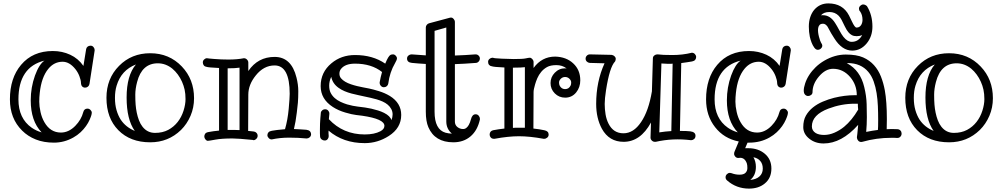

<svg xmlns="http://www.w3.org/2000/svg" viewBox="-20 -824 5975 1144"><path d="M228 -35.2Q163.1 -103 163.1 -226.1Q163.1 -303.2 188.5 -374Q213.4 -441.9 245.1 -462.9Q89.8 -424.8 89.8 -231.9Q89.8 -118.2 168.9 -63Q194.8 -44.9 228 -35.2ZM513.2 -324.2Q511.7 -314.5 504.2 -308.1Q496.6 -301.8 486.8 -301.8Q477.1 -301.8 470 -308.6Q462.9 -315.4 462.4 -331.3Q461.9 -347.2 453.1 -370.1Q444.3 -393.1 429.2 -412.1Q394 -456.1 353 -456.1Q302.7 -456.1 268.1 -414.1Q226.6 -363.8 216.8 -270Q213.9 -245.1 213.9 -218Q213.9 -190.9 221.4 -156.7Q229 -122.6 244.6 -95.7Q279.8 -34.2 342.8 -34.2Q389.6 -34.2 428.7 -74.2Q464.4 -110.8 476.1 -155.8Q481.4 -176.8 501 -176.8Q511.7 -176.8 519.3 -168.7Q526.9 -160.6 526.9 -154.3Q526.9 -147.9 524.7 -138.9Q522.5 -129.9 514.2 -110.8Q505.9 -91.8 492.4 -72.8Q479 -53.7 460 -35.9Q440.9 -18.1 416.5 -4.4Q362.3 25.9 301.5 25.9Q240.7 25.9 193.4 7.1Q146 -11.7 111.8 -45.9Q39.1 -117.7 39.1 -231.9Q39.1 -358.9 105.5 -437.5Q174.8 -520 294.9 -520Q350.6 -520 398.4 -497.8Q446.3 -475.6 477.1 -431.2L493.2 -530.8Q494.6 -540 501.7 -545.9Q508.8 -551.8 519.5 -551.8Q530.3 -551.8 537.1 -543.5Q543.9 -535.2 543.9 -526.9V-522.9Z M790 -439.9Q702.6 -406.2 674.8 -313.5Q665 -281.2 665 -240.7Q665 -200.2 674.3 -168Q683.6 -135.7 699.2 -111.3Q729.5 -65.9 783.2 -43.9Q734.4 -111.8 734.4 -243.2Q734.4 -374.5 790 -439.9ZM1006.8 -415Q967.3 -446.8 920.4 -446.8Q825.7 -446.8 796.9 -335.4Q786.1 -294.4 786.1 -259.5Q786.1 -224.6 788.1 -200.4Q790 -176.3 794.9 -152.6Q799.8 -128.9 808.1 -106.9Q816.4 -85 829.6 -68.4Q858.4 -32.2 903.6 -32.2Q948.7 -32.2 982.2 -50Q1015.6 -67.9 1038.6 -97.2Q1061.5 -126.5 1073.5 -164.1Q1085.4 -201.7 1085.4 -233.4Q1085.4 -265.1 1080.1 -289.6Q1074.7 -314 1064.5 -336.9Q1054.2 -359.9 1039.6 -379.9Q1024.9 -399.9 1006.8 -415ZM1136.2 -238.8Q1136.2 -182.6 1115.2 -133.8Q1094.2 -85 1058.6 -49.8Q982.9 23.9 875 23.9Q756.3 23.9 685.1 -48.3Q614.3 -120.1 614.3 -241.2Q614.3 -356 689.5 -431.6Q763.7 -506.8 875 -506.8Q988.3 -506.8 1063.5 -427.7Q1136.2 -351.6 1136.2 -238.8Z M1407.2 -420.9Q1382.3 -417 1340.3 -417H1336.4V-49.8Q1360.8 -49.8 1378.7 -49.8Q1396.5 -49.8 1407.2 -48.8ZM1341.3 -469.2Q1394 -469.2 1433.1 -477.1Q1444.3 -477.1 1451.9 -469Q1459.5 -460.9 1459.5 -451.2V-400.9Q1516.6 -484.9 1616.2 -484.9Q1716.3 -484.9 1746.6 -361.8Q1757.3 -319.8 1757.3 -280.3Q1757.3 -240.7 1754.9 -211.7Q1752.4 -182.6 1748.5 -153.8Q1741.7 -96.7 1731.4 -55.2Q1750 -54.2 1769.8 -53.2Q1789.6 -52.2 1805.2 -50.8Q1833.5 -47.4 1833.5 -22Q1832.5 -12.2 1824.7 -5.6Q1816.9 1 1807.1 1H1805.2Q1758.3 -3.9 1702.9 -3.9Q1647.5 -3.9 1599.1 6.8Q1588.9 6.8 1581.1 -1.2Q1573.2 -9.3 1573.2 -18.6Q1573.2 -27.8 1579.3 -35.2Q1585.4 -42.5 1600.1 -44.9Q1622.1 -49.3 1678.2 -54.2Q1694.3 -109.9 1700.2 -175.5Q1706.1 -241.2 1706.1 -265.1Q1706.1 -434.1 1616.2 -434.1Q1551.8 -434.1 1504.4 -375Q1459.5 -319.8 1459.5 -259.8V-258.8L1458.5 -43.9Q1467.3 -43 1475.6 -42.2Q1483.9 -41.5 1492.9 -40.3Q1502 -39.1 1508.5 -32Q1515.1 -24.9 1515.1 -14.6Q1515.1 -4.4 1507.1 3.4Q1499 11.2 1493.2 11.2Q1487.3 11.2 1486.3 9.8Q1398.4 1 1365.2 1Q1300.3 1 1262.7 8.1Q1225.1 15.1 1218 15.1Q1210.9 15.1 1204.1 6.8Q1197.3 -1.5 1197.3 -10.7Q1197.3 -20 1202.6 -27.3Q1208 -34.7 1221.7 -37.1Q1249 -42.5 1285.2 -45.9V-418.9Q1219.7 -421.9 1210.4 -425.8Q1200.7 -426.8 1194.6 -434.1Q1188.5 -441.4 1188.5 -452.1Q1188.5 -462.9 1196.8 -470Q1205.1 -477.1 1210.7 -477.1Q1216.3 -477.1 1217 -476.6Q1217.8 -476.1 1228.5 -475.1Q1239.3 -474.1 1256.3 -472.7Q1296.9 -469.2 1341.3 -469.2Z M2312.5 -107.9Q2319.3 -126 2319.3 -142.6Q2319.3 -159.2 2311.3 -174.3Q2303.2 -189.5 2290 -200.4Q2276.9 -211.4 2259.8 -219Q2242.7 -226.6 2224.6 -231.9Q2206.5 -237.3 2189 -241Q2171.4 -244.6 2154.5 -248.5Q2137.7 -252.4 2116.5 -256.8Q2095.2 -261.2 2074 -266.8Q2052.7 -272.5 2033 -280.8Q2013.2 -289.1 1997.1 -300.8Q1961.9 -325.7 1953.6 -366.2Q1941.4 -339.8 1941.4 -314Q1941.4 -288.1 1950.4 -270.5Q1959.5 -252.9 1974.4 -239.7Q1989.3 -226.6 2008.3 -217.5Q2027.3 -208.5 2047.9 -202.1Q2084 -191.9 2111.1 -189Q2138.2 -186 2156 -183.3Q2173.8 -180.7 2193.4 -176.3Q2212.9 -171.9 2232.4 -165.8Q2252 -159.7 2268.6 -151.4Q2305.2 -132.8 2312.5 -107.9ZM2256.3 -395Q2193.4 -444.8 2095.2 -444.8Q2036.1 -444.8 2011.2 -412.6Q2002.4 -400.9 2002.4 -384.8Q2002.4 -368.7 2012.2 -357.2Q2022 -345.7 2037.1 -336.9Q2052.2 -328.1 2071 -321.8Q2089.8 -315.4 2108.2 -311Q2126.5 -306.6 2142.3 -303.7Q2158.2 -300.8 2179.9 -296.4Q2201.7 -292 2237.5 -281Q2273.4 -270 2303.2 -252Q2370.6 -210 2370.6 -139.2Q2370.6 -61 2296.4 -13.7Q2230 28.8 2153.3 28.8Q2024.9 28.8 1937.5 -45.9V-29.3Q1937.5 -21.5 1938.5 -14.2V-12.2Q1938.5 -2.4 1931.9 5.4Q1925.3 13.2 1914.8 13.2Q1904.3 13.2 1896.2 6.6Q1888.2 0 1887.2 -9.8Q1886.2 -19.5 1886.2 -29.3V-49.8Q1886.2 -88.9 1888.7 -118.9Q1891.1 -148.9 1891.8 -154.3Q1892.6 -159.7 1899.7 -166.3Q1906.7 -172.9 1917.7 -172.9Q1928.7 -172.9 1935.5 -165Q1942.4 -157.2 1942.4 -147.9V-145Q1940.9 -131.8 1939.5 -113.8Q2024.4 -22.9 2153.3 -22.9Q2210.9 -22.9 2246.6 -42Q2270.5 -54.7 2270.5 -74.2Q2270.5 -115.2 2139.2 -134.3Q2126 -136.2 2101.8 -138.9Q2077.6 -141.6 2036.9 -153.6Q1996.1 -165.5 1963.4 -186.5Q1890.6 -233.4 1890.6 -311Q1890.6 -393.6 1954.6 -446.8Q2013.2 -496.1 2095.2 -496.1Q2201.2 -496.1 2275.4 -444.8Q2293.9 -490.7 2307.1 -497.1Q2313.5 -500 2322 -500Q2330.6 -500 2337.9 -492.4Q2345.2 -484.9 2345.2 -476.1Q2345.2 -467.3 2334 -448.2Q2301.8 -393.1 2293.5 -326.2Q2292 -316.9 2284.7 -310.5Q2277.3 -304.2 2267.1 -304.2Q2256.8 -304.2 2249.5 -312.3Q2242.2 -320.3 2242.2 -330.1V-334Q2247.6 -364.3 2256.3 -395Z M2672.4 -27.8Q2639.2 -56.6 2639.2 -100.1V-660.2L2569.3 -640.1V-158.2Q2569.3 -51.8 2634.8 -33.2Q2653.3 -28.3 2672.4 -27.8ZM2690.4 -493.2Q2751 -495.1 2812 -500H2814Q2824.7 -500 2832 -492.4Q2839.4 -484.9 2839.4 -475.1Q2839.4 -465.3 2832.8 -457.8Q2826.2 -450.2 2816.4 -449.2Q2741.7 -443.4 2690.4 -441.9V-100.1Q2690.4 -70.8 2720.2 -58.6Q2728.5 -55.2 2739.5 -55.2Q2750.5 -55.2 2759 -62.3Q2767.6 -69.3 2773.4 -80.1Q2781.2 -94.2 2786.1 -113.3Q2793.5 -143.1 2814 -143.1Q2825.2 -143.1 2832.3 -134.5Q2839.4 -126 2839.4 -117.2V-111.8Q2825.2 -46.9 2783.7 -11.5Q2742.2 23.9 2681.2 23.9Q2570.8 23.9 2532.2 -66.4Q2517.1 -101.6 2517.1 -158.2V-442.9Q2495.1 -444.3 2472.9 -445.8Q2450.7 -447.3 2434.6 -449.2Q2405.3 -452.1 2405.3 -475.1Q2405.3 -486.3 2413.8 -493.2Q2422.4 -500 2431.2 -500H2433.1L2517.1 -494.1V-660.2Q2517.1 -668.5 2522.5 -675.5Q2527.8 -682.6 2536.1 -685.1L2658.2 -717.8Q2660.2 -719.2 2668.2 -719.2Q2676.3 -719.2 2683.3 -710.9Q2690.4 -702.6 2690.4 -692.9Z M3107.4 -423.8Q3088.9 -420.9 3040 -420.9H3036.1V-62Q3045.4 -63 3054.2 -63Q3054.2 -63 3107.4 -63ZM3380.4 -315.4Q3383.3 -321.8 3383.3 -333Q3383.3 -344.2 3372.8 -354.7Q3362.3 -365.2 3347.2 -365.2Q3332 -365.2 3321.5 -354.7Q3311 -344.2 3311 -333Q3311 -321.8 3314 -315.4Q3316.9 -309.1 3321.8 -303.7Q3332 -293 3347.2 -293Q3370.1 -293 3380.4 -315.4ZM3159.2 -418.9Q3208 -486.8 3288.1 -486.8Q3354.5 -484.9 3395.5 -446.3Q3437.5 -407.7 3437.5 -345.2Q3437.5 -303.7 3413.1 -273.4Q3387.7 -242.2 3347.2 -242.2Q3311 -242.2 3285.6 -267.6Q3260.3 -293 3260.3 -329.1Q3260.3 -364.7 3285.6 -390.6Q3311 -417 3347.2 -417Q3349.6 -417 3351.8 -416.5Q3354 -416 3356.4 -416Q3330.6 -436 3295.4 -436Q3260.3 -436 3239.7 -424.6Q3219.2 -413.1 3204.8 -395.8Q3190.4 -378.4 3181.6 -358.2Q3172.9 -337.9 3168 -320.3Q3159.2 -290.5 3159.2 -274.9L3158.2 -58.1Q3175.3 -56.6 3192.6 -53.7Q3210 -50.8 3223.6 -47.9Q3249 -43 3249 -22Q3249 -11.2 3240.7 -4.2Q3232.4 2.9 3223.1 2.9H3218.3Q3136.7 -12.2 3072.3 -12.2Q3008.8 -12.2 2927.2 2.9H2922.4Q2911.1 2.9 2904.3 -4.6Q2897.5 -12.2 2897.5 -21.5Q2897.5 -42.5 2917.5 -47.9Q2934.6 -50.8 2951.7 -53.7Q2968.8 -56.6 2985.4 -58.1V-421.9Q2920.9 -424.8 2910.2 -429.2Q2900.4 -430.2 2894.3 -437.3Q2888.2 -444.3 2888.2 -455.3Q2888.2 -466.3 2896.7 -473.1Q2905.3 -480 2914.1 -480H2917.5Q2920.9 -476.6 2969.5 -474.4Q3018.1 -472.2 3041 -472.2Q3095.2 -472.2 3112.3 -476.1Q3129.4 -480 3137 -480Q3144.5 -480 3151.9 -471.9Q3159.2 -463.9 3159.2 -454.1Z M3977.5 -443.8H3958Q3943.4 -443.8 3920.9 -445.8L3908.2 -35.2Q3944.3 -41 3980 -43L3987.8 -444.8Q3982.4 -443.8 3977.5 -443.8ZM3898.9 -500Q3925.3 -496.1 3986.3 -496.1Q4047.4 -496.1 4102.1 -509.8Q4113.3 -509.8 4120.6 -501.7Q4127.9 -493.7 4127.9 -484.4Q4127.9 -475.1 4122.3 -467.8Q4116.7 -460.4 4103.3 -457.8Q4089.8 -455.1 4072.8 -452.9Q4055.7 -450.7 4039.1 -448.2L4031.2 -43.9Q4073.7 -43.9 4092.8 -41.5Q4124 -37.6 4124 -15.1Q4124 -2.9 4116 4.2Q4107.9 11.2 4099.1 11.2H4096.2Q3988.3 -2 3887.2 21H3881.8Q3871.6 21 3863.8 13.4Q3856 5.9 3856 -3.9V-4.9L3858.9 -94.2Q3795.9 21 3695.8 21Q3609.4 21 3566.4 -56.6Q3532.2 -119.6 3532.2 -205.1Q3532.2 -337.4 3582 -446.8L3494.1 -449.2Q3483.4 -450.2 3476.3 -457.3Q3469.2 -464.4 3469.2 -474.6Q3469.2 -484.9 3476.6 -492.4Q3483.9 -500 3495.1 -500L3624 -497.1Q3634.8 -495.6 3641.8 -488.5Q3648.9 -481.4 3648.9 -474.6Q3648.9 -465.8 3645 -458Q3612.3 -425.3 3590.8 -286.1Q3583 -235.4 3583 -204.6Q3583 -173.8 3588.1 -142.8Q3593.3 -111.8 3606 -86.9Q3634.8 -29.8 3694.8 -29.8Q3754.9 -29.8 3799.8 -96.7Q3844.7 -162.6 3864.3 -279.8L3870.1 -476.1Q3870.1 -486.8 3878.4 -493.4Q3886.7 -500 3896 -500Z M4391.1 116.2 4378.9 117.2Q4367.7 117.2 4360.8 108.9Q4354 100.6 4354 94.7Q4354 85.9 4356 81.1L4381.8 19Q4293.5 1.5 4240.7 -66.4Q4187 -134.8 4187 -231.9Q4187 -358.9 4253.4 -437.5Q4322.8 -520 4442.9 -520Q4498.5 -520 4546.4 -497.8Q4594.2 -475.6 4625 -431.2L4641.1 -530.8Q4642.6 -540 4649.7 -545.9Q4656.7 -551.8 4667.5 -551.8Q4678.2 -551.8 4685.1 -543.5Q4691.9 -535.2 4691.9 -526.9V-522.9L4661.1 -324.2Q4659.7 -314.5 4652.1 -308.1Q4644.5 -301.8 4634.8 -301.8Q4625 -301.8 4617.9 -308.6Q4610.8 -315.4 4610.4 -331.3Q4609.9 -347.2 4601.1 -370.1Q4592.3 -393.1 4577.1 -412.1Q4542 -456.1 4501 -456.1Q4450.7 -456.1 4416 -414.1Q4374.5 -363.8 4364.7 -270Q4361.8 -245.1 4361.8 -218Q4361.8 -190.9 4369.4 -156.7Q4377 -122.6 4392.6 -95.7Q4427.7 -34.2 4491.2 -34.2Q4537.6 -34.2 4576.7 -74.2Q4612.3 -110.8 4624 -155.8Q4629.4 -176.8 4648.9 -176.8Q4659.7 -176.8 4667.2 -168.7Q4674.8 -160.6 4674.8 -154.3Q4674.8 -147.9 4672.6 -138.9Q4670.4 -129.9 4662.1 -110.8Q4653.8 -91.8 4640.4 -72.8Q4627 -53.7 4607.9 -35.9Q4588.9 -18.1 4564.5 -4.4Q4510.3 25.9 4444.8 25.9H4434.1L4419.9 59.1H4439Q4497.6 59.1 4536.6 91.8Q4576.2 125 4576.2 180.2Q4576.2 237.3 4536.6 269.5Q4500 299.8 4442.9 299.8Q4367.7 299.8 4312 251Q4303.2 243.2 4303.2 232.2Q4303.2 221.2 4311.5 213.6Q4319.8 206.1 4325.7 206.1Q4333 206.1 4338.9 208Q4361.8 216.8 4386.5 216.8Q4411.1 216.8 4422.1 205.6Q4433.1 194.3 4433.1 177.2Q4433.1 160.2 4430.2 150.6Q4427.2 141.1 4421.9 133.3Q4410.2 116.2 4391.1 116.2ZM4376 -35.2Q4311 -103 4311 -226.1Q4311 -303.2 4336.4 -374Q4361.3 -441.9 4393.1 -462.9Q4237.8 -424.8 4237.8 -231.9Q4237.8 -118.2 4316.9 -63Q4342.8 -44.9 4376 -35.2ZM4483.9 169.9Q4483.9 221.2 4450.2 248Q4485.4 245.1 4505.1 227.3Q4524.9 209.5 4524.9 180.9Q4524.9 152.3 4509.8 135Q4494.6 117.7 4469.2 112.8Q4483.9 138.7 4483.9 169.9Z M5093.3 -170.9Q5091.3 -187.5 5091.3 -206.1H5073.2Q4993.2 -206.1 4916 -176.8Q4817.4 -139.6 4817.4 -70.8Q4817.4 -45.4 4840.3 -31.2Q4859.4 -20 4890.1 -20Q4920.9 -20 4951.9 -33.4Q4982.9 -46.9 5009.3 -68.4Q5056.2 -107.4 5093.3 -170.9ZM5210.9 -49.8Q5212.4 -64.5 5212.4 -108.4Q5212.4 -152.3 5210.7 -192.1Q5209 -231.9 5203.1 -269Q5197.3 -306.2 5185.5 -338.9Q5173.8 -371.6 5153.8 -395.5Q5109.4 -448.2 5030.3 -448.2Q5028.8 -448.2 5027.8 -447.5Q5026.9 -446.8 5025.4 -446.8H5027.3Q5106 -404.3 5129.4 -305.7Q5142.6 -251.5 5143.8 -202.9Q5145 -154.3 5145 -126.5Q5145 -82.5 5141.1 -38.1Q5176.3 -45.4 5210.9 -49.8ZM5293 -55.2 5328.1 -54.2Q5338.9 -53.2 5345.5 -45.9Q5352.1 -38.6 5352.1 -28.1Q5352.1 -17.6 5345 -9.8Q5337.9 -2 5327.1 -2H5325.2Q5316.9 -2.9 5308.1 -2.9H5291Q5201.7 -2.9 5118.2 21L5111.3 22Q5100.1 22 5093 13.4Q5085.9 4.9 5085.9 -3.9V-7.8Q5085.9 -8.8 5088.4 -27.6Q5090.8 -46.4 5093.3 -80.1Q4994.1 30.8 4887.2 30.8Q4837.9 30.8 4803.2 3.4Q4766.1 -25.4 4766.1 -66.4Q4766.1 -107.4 4782 -135.3Q4797.9 -163.1 4823.7 -183.8Q4849.6 -204.6 4882.6 -218.5Q4915.5 -232.4 4949.7 -241.2Q5013.2 -256.8 5073.2 -256.8H5085Q5085 -318.8 5045.4 -365.2Q5003.4 -414.1 4943.4 -414.1Q4898.4 -414.1 4859.4 -368.2Q4821.3 -323.7 4821.3 -274.9Q4821.3 -265.1 4813.2 -258.5Q4805.2 -252 4794.9 -252Q4784.7 -252 4776.9 -260Q4769 -268.1 4769 -284.7Q4769 -301.3 4777.3 -326.9Q4785.6 -352.5 4801.5 -377.2Q4817.4 -401.9 4840.1 -423.8Q4862.8 -445.8 4892.1 -462.9Q4954.6 -499 5019.3 -499Q5084 -499 5122.8 -481.9Q5161.6 -464.8 5187.7 -435.5Q5213.9 -406.2 5229 -367.7Q5244.1 -329.1 5252 -286.1Q5264.2 -218.8 5264.2 -113.8L5263.2 -54.2ZM5117.2 -615.2Q5102.1 -608.4 5084.7 -608.4Q5067.4 -608.4 5055.7 -614.7Q5043.9 -621.1 5035.6 -631.3Q5024.9 -643.1 5013.4 -667.2Q5002 -691.4 4994.6 -705.3Q4987.3 -719.2 4977.1 -730Q4955.1 -752.4 4921.6 -752.4Q4888.2 -752.4 4871.1 -732.4Q4873.5 -733.4 4876.5 -733.4H4883.3Q4927.2 -733.4 4956.5 -686Q4966.3 -670.9 4980.7 -644Q4995.1 -617.2 5005.4 -604.5Q5029.3 -574.7 5054.7 -574.7Q5095.7 -574.7 5117.2 -615.2ZM5145.5 -787.6Q5178.2 -735.4 5178.2 -665.5Q5178.2 -606.9 5144 -565.4Q5108.4 -522.5 5058.1 -522.5Q4996.6 -522.5 4950.7 -596.2Q4928.2 -631.3 4921.9 -644.8Q4915.5 -658.2 4910.6 -665.5Q4898.4 -682.6 4884.3 -682.6Q4870.1 -682.6 4863.5 -675.5Q4856.9 -668.5 4855 -657.2Q4853 -646 4854.5 -632.6Q4856 -619.1 4859.4 -606Q4866.7 -578.6 4871.6 -570.8Q4879.4 -560.1 4879.4 -551.3Q4879.4 -542.5 4871.3 -534.9Q4863.3 -527.3 4852.3 -527.3Q4841.3 -527.3 4831.8 -540.3Q4822.3 -553.2 4815.7 -570.3Q4809.1 -587.4 4805.2 -605Q4799.3 -633.8 4799.3 -665.5Q4799.3 -697.3 4807.9 -722.4Q4816.4 -747.6 4831.5 -765.6Q4864.3 -803.7 4915.5 -803.7Q5001.5 -803.7 5038.6 -731.9Q5047.9 -713.4 5056.2 -695.8Q5072.8 -659.7 5083.3 -659.7Q5093.8 -659.7 5100.6 -664.3Q5107.4 -668.9 5111.8 -676.3Q5119.1 -689.5 5119.1 -705.6Q5119.1 -735.8 5104.5 -756.3Q5098.1 -761.7 5098.1 -772.2Q5098.1 -782.7 5106.4 -790Q5114.7 -797.4 5122.6 -797.4Q5134.8 -797.4 5145.5 -787.6Z M5549.8 -439.9Q5462.4 -406.2 5434.6 -313.5Q5424.8 -281.2 5424.8 -240.7Q5424.8 -200.2 5434.1 -168Q5443.4 -135.7 5459 -111.3Q5489.3 -65.9 5543 -43.9Q5494.1 -111.8 5494.1 -243.2Q5494.1 -374.5 5549.8 -439.9ZM5766.6 -415Q5727.1 -446.8 5680.2 -446.8Q5585.4 -446.8 5556.6 -335.4Q5545.9 -294.4 5545.9 -259.5Q5545.9 -224.6 5547.9 -200.4Q5549.8 -176.3 5554.7 -152.6Q5559.6 -128.9 5567.9 -106.9Q5576.2 -85 5589.4 -68.4Q5618.2 -32.2 5663.3 -32.2Q5708.5 -32.2 5741.9 -50Q5775.4 -67.9 5798.3 -97.2Q5821.3 -126.5 5833.3 -164.1Q5845.2 -201.7 5845.2 -233.4Q5845.2 -265.1 5839.8 -289.6Q5834.5 -314 5824.2 -336.9Q5814 -359.9 5799.3 -379.9Q5784.7 -399.9 5766.6 -415ZM5896 -238.8Q5896 -182.6 5875 -133.8Q5854 -85 5818.4 -49.8Q5742.7 23.9 5634.8 23.9Q5516.1 23.9 5444.8 -48.3Q5374 -120.1 5374 -241.2Q5374 -356 5449.2 -431.6Q5523.4 -506.8 5634.8 -506.8Q5748 -506.8 5823.2 -427.7Q5896 -351.6 5896 -238.8Z"/></svg>

Font: Ribeye Marrow
Style: Regular
Weight: 400
Designer: Astigmatic (AOETI)
Foundry: Astigmatic (AOETI)
Version: Version 1.000